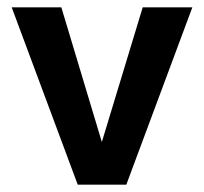

<svg xmlns="http://www.w3.org/2000/svg" viewBox="-20 -506 559 526"><path d="M193 0 12 -486H148L259 -117L371 -486H507L326 0Z"/></svg>

Font: Karla Neue
Style: Bold
Weight: 700
Designer: Jonathan Pinhorn
Foundry: PYRS Fontlab Ltd. / Made with FontLab
Version: Version 1.000;PS 001.001;hotconv 1.0.56